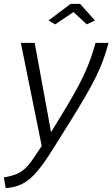

<svg xmlns="http://www.w3.org/2000/svg" viewBox="-56 -741 577 985"><path d="M-36 169Q6 162 32 150.5Q58 139 79 117.5Q100 96 125 57L158 8L51 -521H122L206 -63L247 -130Q290 -200 320.5 -253.5Q351 -307 371.5 -350.5Q392 -394 407 -435Q422 -476 434 -521H501Q488 -473 472.5 -431Q457 -389 434.5 -343.5Q412 -298 378.5 -240.5Q345 -183 295 -103L214 26Q168 100 131.5 142Q95 184 58 202.5Q21 221 -27 224ZM193 -636 306 -721H355L431 -636L389 -616L321 -679L227 -616Z"/></svg>

Font: Raleway
Style: Italic
Weight: 400
Italic angle: -12°
Designer: Matt McInerney, Pablo Impallari, Rodrigo Fuenzalida
Foundry: Matt McInerney, Pablo Impallari, Rodrigo Fuenzalida
Version: Version 4.026